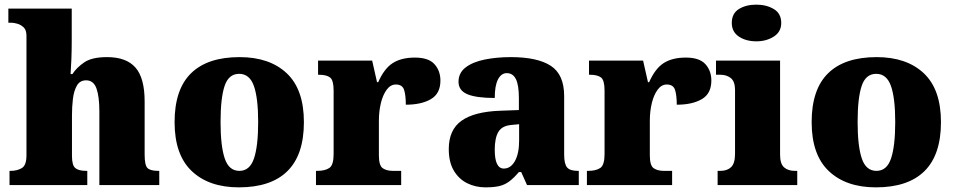

<svg xmlns="http://www.w3.org/2000/svg" viewBox="-20 -797 4115 827"><path d="M21 0V-61H25Q54 -61 74 -73Q94 -85 94 -128V-643Q94 -668 81.5 -679.5Q69 -691 54 -695Q39 -699 31 -699H16V-760H289V-622Q289 -581 287.5 -542.5Q286 -504 284 -478H292Q310 -506 343 -528.5Q376 -551 441 -551Q524 -551 563.5 -506Q603 -461 603 -360V-131Q603 -85 615.5 -73Q628 -61 662 -61H666V0H408V-317Q408 -381 395.5 -416Q383 -451 351 -451Q324 -451 311 -428Q298 -405 294 -370.5Q290 -336 290 -301V-125Q290 -85 304.5 -73Q319 -61 352 -61H356V0Z M1009 10Q880 10 806 -60Q732 -130 732 -271Q732 -412 803 -481.5Q874 -551 1012 -551Q1141 -551 1215 -481.5Q1289 -412 1289 -271Q1289 -130 1218 -60Q1147 10 1009 10ZM1011 -61Q1056 -61 1074 -114.5Q1092 -168 1092 -271Q1092 -375 1073.5 -427Q1055 -479 1010 -479Q965 -479 947.5 -427Q930 -375 930 -271Q930 -168 948 -114.5Q966 -61 1011 -61Z M1341 0V-61H1346Q1380 -61 1398.5 -73.5Q1417 -86 1417 -133V-407Q1417 -451 1402 -463Q1387 -475 1354 -475H1350V-536H1583L1604 -443H1609Q1635 -502 1672 -525.5Q1709 -549 1767 -549Q1826 -549 1851.5 -520.5Q1877 -492 1877 -450Q1877 -394 1836 -370Q1795 -346 1728 -346Q1728 -387 1720.5 -410Q1713 -433 1685 -433Q1662 -433 1645.5 -410.5Q1629 -388 1620.5 -352.5Q1612 -317 1612 -278V-128Q1612 -84 1628.5 -72.5Q1645 -61 1673 -61H1708V0Z M2071 10Q2028 10 1992 -8Q1956 -26 1934.5 -62.5Q1913 -99 1913 -155Q1913 -238 1968 -277Q2023 -316 2134 -320L2215 -323V-375Q2215 -431 2202 -456.5Q2189 -482 2163 -482Q2139 -482 2125 -455Q2111 -428 2111 -375Q2032 -375 1993.5 -391Q1955 -407 1955 -445Q1955 -483 1985.5 -506.5Q2016 -530 2067.5 -540.5Q2119 -551 2180 -551Q2295 -551 2352.5 -513.5Q2410 -476 2410 -383V-131Q2410 -91 2422.5 -76Q2435 -61 2469 -61H2473V0H2250L2225 -56H2215Q2193 -30 2173.5 -15.5Q2154 -1 2130.5 4.5Q2107 10 2071 10ZM2150 -71Q2180 -71 2198 -103.5Q2216 -136 2216 -191V-262L2185 -259Q2143 -256 2127 -229.5Q2111 -203 2111 -152Q2111 -71 2150 -71Z M2508 0V-61H2513Q2547 -61 2565.5 -73.5Q2584 -86 2584 -133V-407Q2584 -451 2569 -463Q2554 -475 2521 -475H2517V-536H2750L2771 -443H2776Q2802 -502 2839 -525.5Q2876 -549 2934 -549Q2993 -549 3018.5 -520.5Q3044 -492 3044 -450Q3044 -394 3003 -370Q2962 -346 2895 -346Q2895 -387 2887.5 -410Q2880 -433 2852 -433Q2829 -433 2812.5 -410.5Q2796 -388 2787.5 -352.5Q2779 -317 2779 -278V-128Q2779 -84 2795.5 -72.5Q2812 -61 2840 -61H2875V0Z M3238 -619Q3193 -619 3162.5 -639.5Q3132 -660 3132 -698Q3132 -739 3162.5 -758Q3193 -777 3238 -777Q3281 -777 3313 -758Q3345 -739 3345 -698Q3345 -660 3313 -639.5Q3281 -619 3238 -619ZM3071 0V-61H3083Q3112 -61 3129 -77Q3146 -93 3146 -135V-409Q3146 -446 3128 -460.5Q3110 -475 3083 -475H3064V-536H3340V-131Q3340 -91 3357.5 -76Q3375 -61 3403 -61H3414V0Z M3753 10Q3624 10 3550 -60Q3476 -130 3476 -271Q3476 -412 3547 -481.5Q3618 -551 3756 -551Q3885 -551 3959 -481.5Q4033 -412 4033 -271Q4033 -130 3962 -60Q3891 10 3753 10ZM3755 -61Q3800 -61 3818 -114.5Q3836 -168 3836 -271Q3836 -375 3817.5 -427Q3799 -479 3754 -479Q3709 -479 3691.5 -427Q3674 -375 3674 -271Q3674 -168 3692 -114.5Q3710 -61 3755 -61Z"/></svg>

Font: Noto Serif Tamil Black
Style: Regular
Weight: 900
Designer: Indian Type Foundry, Tom Grace, and the Monotype Design Team
Foundry: Monotype Imaging Inc.
Version: Version 2.004; ttfautohint (v1.8.4.7-5d5b)